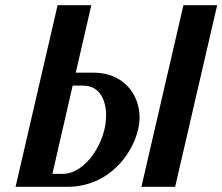

<svg xmlns="http://www.w3.org/2000/svg" viewBox="-20 -720 857 740"><path d="M817 -700H687L525 0H655ZM222 -50H182L260 -390H300C366 -390 389 -332 389 -274C389 -173 311 -50 222 -50ZM518 -267C518 -355 457 -440 340 -440H272L332 -700H202L40 0H240C420 0 518 -163 518 -267Z"/></svg>

Font: Pfennig
Style: BoldItalic
Weight: 700
Italic angle: -13°
Version: Version 20100423